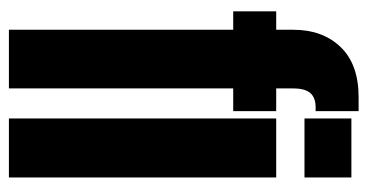

<svg xmlns="http://www.w3.org/2000/svg" viewBox="-217 -608 825 431"><g transform="rotate(90 195.5 -392.5)"><path d="M46.8 0V-503.5H5.5V-600H46.8V-638.6Q46.8 -704.1 85.6 -744.6Q124.4 -785 198.2 -785H229.5V-688.5H220.8Q199.5 -688.5 189 -676.8Q178.5 -665 178.5 -637.6V-600H229.5V-503.5H178.5V0ZM245.9 0V-600H378.4V0ZM245.9 -768.8H378.4V-663.5H245.9Z"/></g></svg>

Font: Anybody UltraCondensed Thin
Style: Regular
Weight: 100
Width: 1
Designer: Tyler Finck
Foundry: Etcetera Type Company
Version: Version 1.110